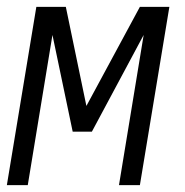

<svg xmlns="http://www.w3.org/2000/svg" viewBox="-20 -540 540 560"><path d="M0 0 86 -520H172L232 -231L388 -520H474L388 0H327L399 -438L248 -156H192L133 -438L61 0Z"/></svg>

Font: Iosevka SS18 Light
Style: Italic
Weight: 300
Italic angle: -9°
Monospace: yes
Designer: Belleve Invis
Foundry: Belleve Invis
Version: Version 25.1.1; ttfautohint (v1.8.4)